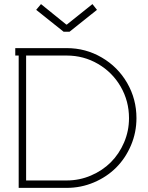

<svg xmlns="http://www.w3.org/2000/svg" viewBox="-20 -913 718 933"><path d="M305.2 -793.9 429.2 -893.1 451.2 -865.2 317.9 -758.8H289.1L155.8 -865.2L179.2 -893.1L301.8 -793.9ZM54.2 -679.2H304.2Q396.5 -679.2 474.6 -633.5Q552.7 -587.9 597.9 -509.8Q643.1 -431.6 643.1 -338.9Q643.1 -269.5 616.5 -206.8Q589.8 -144 544.4 -98.6Q499 -53.2 436.3 -26.6Q373.5 0 304.2 0H70.8V-643.1H54.2ZM106.9 -36.1H304.2Q366.2 -36.1 422.1 -60.1Q478 -84 518.6 -124.5Q559.1 -165 583 -220.9Q606.9 -276.9 606.9 -338.9Q606.9 -421.4 566.7 -491.5Q526.4 -561.5 456.5 -602.3Q386.7 -643.1 304.2 -643.1H106.9Z"/></svg>

Font: Rawengulk
Style: Regular
Weight: 400
Version: Version 0.92